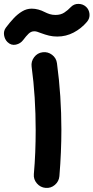

<svg xmlns="http://www.w3.org/2000/svg" viewBox="-88 -889 474 974"><path d="M72.4 -550.9Q82.8 -474.5 87.9 -393.5Q93 -312.5 93 -228.5Q93 -172.4 90.8 -116.6Q88.6 -60.8 83.7 -5.7Q81.4 20.8 99.1 41.3Q116.7 61.9 143.2 64.2Q170 66.5 190.5 48.9Q210.9 31.2 213.3 4.8Q218.5 -58.3 220.9 -116.6Q223.4 -174.8 223.4 -231.1Q223.4 -315.9 217.8 -400.8Q212.2 -485.7 201 -568.2Q197.6 -594.7 176.1 -611Q154.5 -627.3 128.1 -623.9Q101.6 -620.5 85.3 -598.9Q69 -577.4 72.4 -550.9ZM-50.4 -675.9Q-31.4 -657.3 -7.6 -662.5Q16.2 -667.6 30.3 -686.9Q44.3 -705.7 57 -718Q69.7 -730.3 85.8 -730.3Q93.1 -730.3 100.6 -728Q108.2 -725.6 118.9 -721.4Q141.6 -712.9 160.8 -708.3Q180.1 -703.6 202.8 -703.6Q246.9 -703.6 285.7 -724Q324.5 -744.4 353.3 -778.3Q368.2 -795.9 366 -818.4Q363.8 -840.9 348 -855Q332.4 -869 310 -869.3Q287.6 -869.5 272.1 -853.9Q256.2 -836.9 238 -825.1Q219.7 -813.2 193.6 -813.2Q177 -813.2 164.1 -817.4Q151.2 -821.5 138.4 -828Q123.7 -835.9 106.6 -840.5Q89.5 -845.1 73 -845.1Q47.1 -845.1 24.2 -831.2Q1.2 -817.4 -19.1 -795.6Q-39.4 -773.8 -57.7 -749.4Q-70.7 -732.2 -67.4 -710.9Q-64.1 -689.6 -50.4 -675.9Z"/></svg>

Font: Mikhak VF
Style: Regular
Weight: 100
Designer: Amin Abedi
Version: Version 3.001